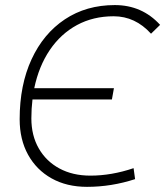

<svg xmlns="http://www.w3.org/2000/svg" viewBox="-20 -723 648 753"><path d="M321.3 9.8Q241.7 9.8 182.4 -23.4Q123 -56.6 90.1 -116.2Q57.1 -175.8 57.1 -255.4Q57.1 -389.6 103.8 -490.5Q150.4 -591.3 234.4 -647.2Q318.4 -703.1 430.2 -703.1Q537.1 -703.1 607.9 -625.5L572.3 -590.8Q510.3 -659.2 425.8 -659.2Q345.7 -659.2 282 -624.8Q218.3 -590.3 175.3 -526.9Q132.3 -463.4 114.3 -377H426.8L418.9 -333H107.4Q103 -296.9 103 -258.8Q103 -191.4 132.1 -140.9Q161.1 -90.3 213.1 -62.3Q265.1 -34.2 334.5 -34.2Q417.5 -34.2 503.9 -63.5L509.8 -20.5Q417 9.8 321.3 9.8Z"/></svg>

Font: Cascadia Code NF ExtraLight
Style: Italic
Weight: 200
Italic angle: -10°
Monospace: yes
Designer: Aaron Bell
Foundry: Saja Typeworks
Version: Version 2404.023; ttfautohint (v1.8.4)